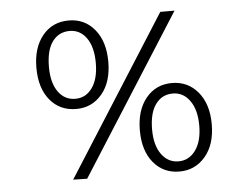

<svg xmlns="http://www.w3.org/2000/svg" viewBox="-44 -599 838 657"><g transform="rotate(-5 375.0 -271.0)"><path d="M230 1 182 0 529 -546H578ZM90 -392Q90 -461 124 -502.5Q158 -544 214 -544Q269 -544 303 -502.5Q337 -461 337 -392Q337 -322 302.5 -281Q268 -240 214 -240Q158 -240 124 -281Q90 -322 90 -392ZM214 -275Q250 -275 272 -306Q294 -337 294 -391Q294 -446 272 -477Q250 -508 214 -508Q177 -508 155 -478.5Q133 -449 133 -391Q133 -337 155 -306Q177 -275 214 -275ZM424 -148Q424 -217 458 -258.5Q492 -300 547 -300Q602 -300 636.5 -258.5Q671 -217 671 -148Q671 -78 636 -37Q601 4 547 4Q492 4 458 -37Q424 -78 424 -148ZM547 -31Q583 -31 605.5 -62Q628 -93 628 -147Q628 -201 605.5 -232.5Q583 -264 547 -264Q510 -264 488 -234Q466 -204 466 -147Q466 -93 488.5 -62Q511 -31 547 -31Z"/></g></svg>

Font: Josefin Sans Light
Style: Regular
Weight: 300
Designer: Santiago Orozco
Foundry: Typemade
Version: Version 2.000